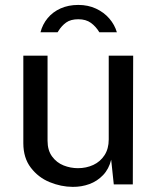

<svg xmlns="http://www.w3.org/2000/svg" viewBox="-20 -742 630 772"><path d="M73.8 -166.1V-518.2H171.2V-176.2Q171.2 -137.5 189.5 -112.7Q207.8 -87.9 235.7 -76.8Q263.5 -65.8 293.4 -65.8Q326.8 -65.8 355.1 -78.8Q383.3 -91.9 400.3 -118Q417.2 -144.1 417.2 -181.2V-518.2H515.5L514 -0.6H437.5L427 -99.8Q418 -62.6 394.4 -37.9Q370.8 -13.2 339.2 -1.8Q307.7 9.7 272.2 9.4Q225.4 9.1 179.8 -9.6Q134.2 -28.2 104 -67.7Q73.8 -107.1 73.8 -166.1ZM294.8 -722.2Q255.4 -722.2 223.8 -708.2Q192.3 -694.1 171.7 -669.2Q151.1 -644.4 142.8 -612.2H211.5Q213.6 -616.1 214.9 -617.4Q227.6 -638.1 245.9 -651.4Q264.2 -664.6 294.8 -664.6Q325.6 -664.6 345.6 -650Q365.6 -635.4 379.5 -612.2H449.9Q441.2 -642.2 419.8 -667.2Q398.4 -692.2 366.4 -707.2Q334.4 -722.2 294.8 -722.2Z"/></svg>

Font: Public Sans VF
Style: Regular
Weight: 400
Designer: Pablo Impallari, Rodrigo Fuenzalida (Modified by Dan O. Williams and USWDS)
Version: Version 1.003